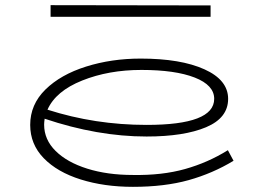

<svg xmlns="http://www.w3.org/2000/svg" viewBox="-20 -711 1026 744"><path d="M885 -88Q804 -39 711 -13Q618 13 495 13Q384 13 293 -15.5Q202 -44 149.5 -98Q97 -152 97 -227Q97 -306 156 -364Q215 -422 313.5 -453Q412 -484 525 -484Q680 -484 772 -442.5Q864 -401 864 -328Q864 -254 778.5 -218Q693 -182 548 -182Q358 -182 153 -251Q151 -237 151 -228Q151 -170 195.5 -126Q240 -82 318 -57.5Q396 -33 495 -33Q608 -31 697 -56Q786 -81 863 -129ZM164 -286Q348 -227 548 -227Q810 -227 810 -328Q810 -381 734.5 -410.5Q659 -440 528 -440Q401 -440 298.5 -399Q196 -358 164 -286ZM796 -646H176V-691L796 -690Z"/></svg>

Font: BioRhyme Expanded Light
Style: Regular
Weight: 300
Width: 7
Designer: Aoife Mooney
Foundry: Aoife Mooney Type
Version: Version 1.000